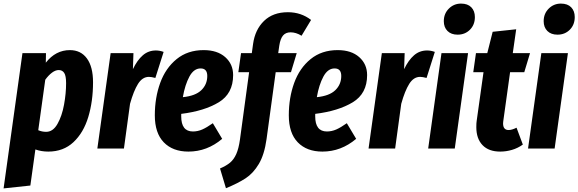

<svg xmlns="http://www.w3.org/2000/svg" viewBox="-45 -827 3220 1069"><path d="M80 -531H211L210 -478Q265 -548 344 -548Q405 -548 439 -501.5Q473 -455 473 -369Q473 -263 446.5 -175.5Q420 -88 364 -35.5Q308 17 224 17Q185 17 152 5L124 206L-25 222ZM323 -364Q323 -405 312.5 -421Q302 -437 282 -437Q264 -437 244.5 -422.5Q225 -408 207 -383L168 -102Q189 -93 212 -93Q250 -93 275 -137Q300 -181 311.5 -244Q323 -307 323 -364Z M866 -538 820 -393Q798 -399 784 -399Q748 -399 723.5 -360Q699 -321 679 -249L645 0H497L571 -531H698L695 -442Q719 -492 750 -519Q781 -546 823 -546Q844 -546 866 -538Z M1253 -409Q1253 -306 1173 -257.5Q1093 -209 964 -193V-179Q964 -95 1029 -95Q1056 -95 1081 -106Q1106 -117 1140 -141L1192 -54Q1108 17 1004 17Q917 17 867 -34.5Q817 -86 817 -185Q817 -283 847 -365.5Q877 -448 938.5 -498Q1000 -548 1089 -548Q1165 -548 1209 -509Q1253 -470 1253 -409ZM1109 -404Q1109 -446 1072 -446Q1034 -446 1009.5 -400.5Q985 -355 973 -286Q1043 -293 1076 -325Q1109 -357 1109 -404Z M1510 -573 1504 -531H1607L1575 -425H1490L1439 -52Q1427 34 1396 86Q1365 138 1322 166Q1279 194 1213 221L1180 111Q1215 96 1236 78.5Q1257 61 1270.5 30.5Q1284 0 1291 -50L1342 -425H1282L1297 -531H1357L1364 -582Q1375 -662 1425 -710.5Q1475 -759 1558 -759Q1631 -759 1687 -716L1634 -628Q1603 -647 1573 -647Q1546 -647 1531 -629.5Q1516 -612 1510 -573Z M1999 -409Q1999 -306 1919 -257.5Q1839 -209 1710 -193V-179Q1710 -95 1775 -95Q1802 -95 1827 -106Q1852 -117 1886 -141L1938 -54Q1854 17 1750 17Q1663 17 1613 -34.5Q1563 -86 1563 -185Q1563 -283 1593 -365.5Q1623 -448 1684.5 -498Q1746 -548 1835 -548Q1911 -548 1955 -509Q1999 -470 1999 -409ZM1855 -404Q1855 -446 1818 -446Q1780 -446 1755.5 -400.5Q1731 -355 1719 -286Q1789 -293 1822 -325Q1855 -357 1855 -404Z M2376 -538 2330 -393Q2308 -399 2294 -399Q2258 -399 2233.5 -360Q2209 -321 2189 -249L2155 0H2007L2081 -531H2208L2205 -442Q2229 -492 2260 -519Q2291 -546 2333 -546Q2354 -546 2376 -538Z M2561 -531 2487 0H2339L2413 -531ZM2426 -709Q2426 -751 2454 -779Q2482 -807 2522 -807Q2559 -807 2579 -786.5Q2599 -766 2599 -732Q2599 -689 2571.5 -661.5Q2544 -634 2503 -634Q2467 -634 2446.5 -654.5Q2426 -675 2426 -709Z M2757 -152Q2756 -148 2756 -140Q2756 -103 2787 -103Q2805 -103 2831 -116L2866 -22Q2838 -2 2805.5 7.5Q2773 17 2740 17Q2676 17 2641.5 -19Q2607 -55 2607 -119Q2607 -142 2609 -154L2647 -425H2590L2605 -531H2668L2698 -650L2829 -664L2810 -531H2906L2874 -425H2795Z M3117 -531 3043 0H2895L2969 -531ZM2982 -709Q2982 -751 3010 -779Q3038 -807 3078 -807Q3115 -807 3135 -786.5Q3155 -766 3155 -732Q3155 -689 3127.5 -661.5Q3100 -634 3059 -634Q3023 -634 3002.5 -654.5Q2982 -675 2982 -709Z"/></svg>

Font: Fira Sans Extra Condensed
Style: Bold Italic
Weight: 700
Width: 3
Italic angle: -8°
Designer: Carrois Corporate & Edenspiekermann AG
Foundry: Carrois Corporate GbR & Edenspiekermann AG
Version: Version 4.203